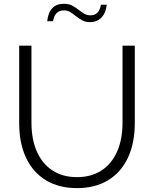

<svg xmlns="http://www.w3.org/2000/svg" viewBox="-20 -972 808 1007"><path d="M540 -947.3Q535.2 -903.8 512 -879.9Q488.8 -856 451.7 -856Q428.2 -856 410.9 -865.5Q393.6 -875 373.5 -890.6Q361.3 -900.9 347.4 -909.2Q333.5 -917.5 314.9 -917.5Q267.6 -917.5 258.3 -860.8H227.5Q237.8 -952.1 314.5 -952.1Q341.8 -952.1 360.4 -941.9Q378.9 -931.6 394.5 -918.9Q408.2 -908.2 422.4 -899.9Q436.5 -891.6 454.6 -891.6Q500 -891.6 509.3 -947.3ZM687 -732.4V-327.1Q687 -220.7 650.6 -144Q614.3 -67.4 546.4 -26.4Q478.5 14.6 383.8 14.6Q289.1 14.6 221.2 -26.4Q153.3 -67.4 116.9 -144Q80.6 -220.7 80.6 -327.1V-732.4H145V-330.1Q145 -240.2 173.8 -176Q202.6 -111.8 256.1 -77.4Q309.6 -43 383.8 -43Q458 -43 511.5 -77.4Q564.9 -111.8 593.8 -176Q622.6 -240.2 622.6 -330.1V-732.4Z"/></svg>

Font: Kumbh Sans Light
Style: Regular
Weight: 300
Version: Version 1.004